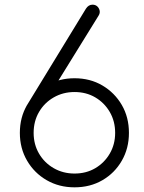

<svg xmlns="http://www.w3.org/2000/svg" viewBox="-20 -802 617 822"><path d="M299 0Q233 0 180 -30.5Q127 -61 96 -114Q65 -167 65 -233Q65 -300 96 -352.5Q127 -405 180 -436Q233 -467 299 -467Q366 -467 418.5 -436Q471 -405 501.5 -352.5Q532 -300 532 -233Q532 -167 501.5 -114Q471 -61 418.5 -30.5Q366 0 299 0ZM299 -59Q349 -59 388 -82Q427 -105 450 -144.5Q473 -184 473 -233Q473 -283 450 -322.5Q427 -362 388 -385Q349 -408 299 -408Q250 -408 210 -385Q170 -362 147 -322.5Q124 -283 124 -233Q124 -184 147 -144.5Q170 -105 210 -82Q250 -59 299 -59ZM92 -346 348 -765Q359 -782 376 -782Q388 -782 396 -775Q404 -768 406.5 -757Q409 -746 402 -735L222 -444Z"/></svg>

Font: ComfortaaLight
Style: Regular
Weight: 300
Designer: Johan Aakerlund
Foundry: Johan Aakerlund
Version: Version 3.104; ttfautohint (v1.8.1.43-b0c9)